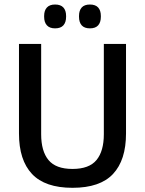

<svg xmlns="http://www.w3.org/2000/svg" viewBox="-20 -838 657 870"><path d="M308.5 13Q184 13 125 -49.8Q66 -112.5 66 -233V-639H166.5V-230Q166.5 -153 199.8 -112.8Q233 -72.5 308.5 -72.5Q384 -72.5 417.2 -112.8Q450.5 -153 450.5 -230V-639H551V-233Q551 -112.5 492.2 -49.8Q433.5 13 308.5 13ZM229.5 -709.5Q205 -709.5 192.5 -723.2Q180 -737 180 -762V-765.5Q180 -790.5 192.5 -804Q205 -817.5 229.5 -817.5Q255 -817.5 267.2 -804Q279.5 -790.5 279.5 -765.5V-762Q279.5 -737 267.2 -723.2Q255 -709.5 229.5 -709.5ZM387.5 -709.5Q362.5 -709.5 350.2 -723.2Q338 -737 338 -762V-765.5Q338 -790.5 350.2 -804Q362.5 -817.5 387.5 -817.5Q412.5 -817.5 424.8 -804Q437 -790.5 437 -765.5V-762Q437 -737 424.8 -723.2Q412.5 -709.5 387.5 -709.5Z"/></svg>

Font: Anek Latin Medium Medium
Style: Regular
Weight: 500
Version: Version 1.003